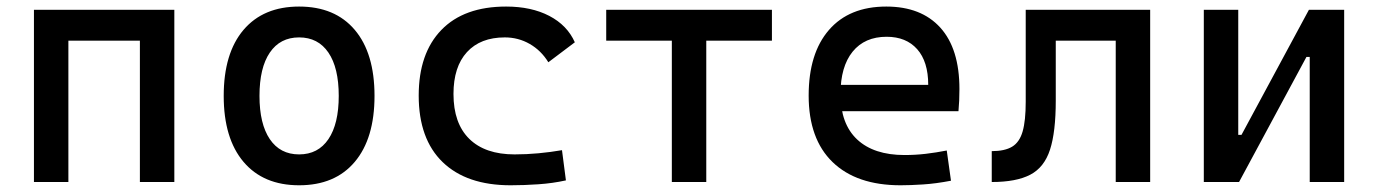

<svg xmlns="http://www.w3.org/2000/svg" viewBox="-20 -547 4142 577"><path d="M400.4 0V-517.6H503.9V0ZM82 0V-517.6H185.5V0ZM112.3 -424.8V-517.6H488.8V-424.8Z M878.9 9.8Q771.5 9.8 711.9 -60.5Q652.3 -130.9 652.3 -258.8Q652.3 -387.2 711.9 -457.3Q771.5 -527.3 878.9 -527.3Q986.8 -527.3 1046.1 -457.3Q1105.5 -387.2 1105.5 -258.8Q1105.5 -130.9 1046.1 -60.5Q986.8 9.8 878.9 9.8ZM878.9 -83Q936 -83 967 -128.9Q998 -174.8 998 -258.8Q998 -343.3 967 -388.9Q936 -434.6 878.9 -434.6Q821.8 -434.6 790.8 -388.9Q759.8 -343.3 759.8 -258.8Q759.8 -174.8 790.8 -128.9Q821.8 -83 878.9 -83Z M1514.6 9.8Q1382.3 9.8 1310.3 -59.8Q1238.3 -129.4 1238.3 -259.8Q1238.3 -386.7 1306.4 -457Q1374.5 -527.3 1501 -527.3Q1576.7 -527.3 1630.6 -499.3Q1684.6 -471.2 1707.5 -419.9L1627.9 -359.9Q1606 -395.5 1571.8 -415Q1537.6 -434.6 1497.1 -434.6Q1423.8 -434.6 1383.3 -390.4Q1342.8 -346.2 1342.8 -264.6Q1342.8 -176.3 1390.4 -129.6Q1438 -83 1526.4 -83Q1562.5 -83 1598.6 -86.4Q1634.8 -89.8 1668.9 -95.7L1680.7 -4.9Q1640.6 3.9 1597.9 6.8Q1555.2 9.8 1514.6 9.8Z M1999 0V-517.6H2102.5V0ZM1801.8 -424.8V-517.6H2299.8V-424.8Z M2686.5 9.8Q2554.2 9.8 2482.2 -59.8Q2410.2 -129.4 2410.2 -259.8Q2410.2 -386.7 2471.2 -457Q2532.2 -527.3 2643.6 -527.3Q2748.5 -527.3 2805.9 -463.9Q2863.3 -400.4 2863.3 -279.3Q2863.3 -243.7 2860.4 -212.9H2497.1V-292H2769.5Q2769.5 -361.8 2736.3 -399.2Q2703.1 -436.5 2644.5 -436.5Q2578.6 -436.5 2542.2 -391.6Q2505.9 -346.7 2505.9 -264.6Q2505.9 -174.8 2555.9 -127.9Q2606 -81.1 2698.2 -81.1Q2730.5 -81.1 2761.7 -84.7Q2793 -88.4 2825.2 -94.7L2837.9 -3.9Q2792 4.9 2753.9 7.3Q2715.8 9.8 2686.5 9.8Z M2960.4 0V-92.8Q2999.5 -92.8 3021.7 -106.2Q3043.9 -119.6 3053.2 -151.9Q3062.5 -184.1 3062.5 -241.2V-517.6H3152.8V-244.6Q3152.8 -150.4 3135.5 -97.2Q3118.2 -43.9 3076.2 -22Q3034.2 0 2960.4 0ZM3333 0V-517.6H3436.5V0ZM3087.9 -424.8V-517.6H3418.5V-424.8Z M3666 0V-141.6H3710.9L3913.6 -517.6H3947.8V-376H3906.2L3703.6 0ZM3597.7 0V-517.6H3701.2V0ZM3916 0V-517.6H4019.5V0Z"/></svg>

Font: Cascadia Mono
Style: Regular
Weight: 400
Monospace: yes
Designer: Aaron Bell
Foundry: Saja Typeworks
Version: Version 2102.003